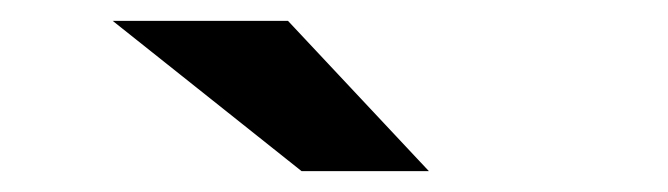

<svg xmlns="http://www.w3.org/2000/svg" viewBox="-20 -771 640 184"><path d="M269 -607H391L256 -751H88Z"/></svg>

Font: AWKNG-Font
Style: Bold
Weight: 700
Designer: Awakening Church
Foundry: Awakening Church
Version: Version 1.700;PS 001.700;hotconv 1.0.88;makeotf.lib2.5.64775